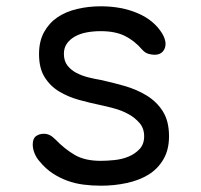

<svg xmlns="http://www.w3.org/2000/svg" viewBox="-20 -580 640 610"><path d="M301 10Q272 10 245 6.5Q218 3 193.5 -6Q169 -15 147 -29.5Q125 -44 106 -67Q96 -78 90 -92.5Q84 -107 84 -121Q84 -140 94.5 -147.5Q105 -155 119 -155Q129 -155 137.5 -151Q146 -147 156 -137Q186 -106 218 -87.5Q250 -69 300 -69Q320 -69 344 -71.5Q368 -74 388.5 -82.5Q409 -91 423.5 -106.5Q438 -122 438 -147Q438 -172 423.5 -189Q409 -206 388 -217.5Q367 -229 343 -235.5Q319 -242 300 -246Q266 -253 231.5 -262.5Q197 -272 168.5 -289Q140 -306 122 -334.5Q104 -363 104 -408Q104 -449 120 -478Q136 -507 162.5 -525Q189 -543 225 -551.5Q261 -560 300 -560Q366 -560 417.5 -538Q469 -516 495 -474Q501 -464 503.5 -455.5Q506 -447 506 -441Q506 -426 497 -416Q488 -406 471 -406Q462 -406 451.5 -409Q441 -412 432 -422Q407 -451 376.5 -466Q346 -481 300 -481Q276 -481 255 -477Q234 -473 218 -464Q202 -455 192.5 -441.5Q183 -428 183 -409Q183 -386 194.5 -371.5Q206 -357 223.5 -348Q241 -339 261.5 -334Q282 -329 300 -326Q337 -318 375.5 -307Q414 -296 446 -276.5Q478 -257 497.5 -226Q517 -195 517 -147Q517 -104 499 -73.5Q481 -43 451.5 -25Q422 -7 382.5 1.5Q343 10 301 10Z"/></svg>

Font: Maple Mono NL Light
Style: Regular
Weight: 300
Monospace: yes
Designer: subframe7536
Version: Version 7.000